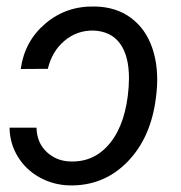

<svg xmlns="http://www.w3.org/2000/svg" viewBox="-20 -558 553 588"><path d="M91.8 -167Q92.8 -121.1 122.8 -92.8Q152.8 -64.5 195.8 -63.5Q270.5 -61 318.4 -121.6Q366.2 -182.1 374 -291.5L375 -317.9Q375 -387.2 347.4 -424.8Q319.8 -462.4 266.1 -464.4Q215.8 -465.3 177.5 -433.1Q139.2 -400.9 126.5 -347.2L43.5 -346.7Q55.2 -431.6 118.9 -485.8Q182.6 -540 270 -538.1Q335.4 -537.1 381.1 -503.2Q426.8 -469.2 446.8 -409.7Q466.8 -350.1 459.5 -275.9L458 -262.7Q443.4 -137.2 370.4 -62.5Q297.4 12.2 191.9 9.8Q142.6 8.3 100.6 -15.1Q58.6 -38.6 34.2 -78.9Q9.8 -119.1 9.3 -167Z"/></svg>

Font: Roboto
Style: Italic
Weight: 400
Italic angle: -12°
Designer: Google
Version: Version 2.134; 2016; ttfautohint (v1.6)